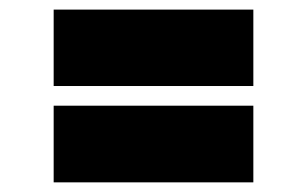

<svg xmlns="http://www.w3.org/2000/svg" viewBox="-20 -520 640 400"><path d="M91.8 -140.1V-299.8H507.8V-140.1ZM91.8 -340.8V-500H507.8V-340.8Z"/></svg>

Font: Apfel Grotezk Satt
Style: Regular
Weight: 900
Designer: Luigi Gorlero
Foundry: © 2023, Luigi Gorlero & Collletttivo
Version: Version 2.000;Glyphs 3.2 (3217)